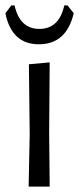

<svg xmlns="http://www.w3.org/2000/svg" viewBox="-25 -691 293 711"><path d="M225 -671 248 -642Q221 -527 119 -527Q18 -527 -5 -642L17 -671H29Q48 -584 121 -584Q194 -584 213 -671ZM81 0 85 -194 82 -453 159 -460 157 -201 159 0Z"/></svg>

Font: Alegreya Sans SC
Style: Regular
Weight: 400
Designer: Juan Pablo del Peral
Foundry: Huerta Tipografica
Version: Version 2.007